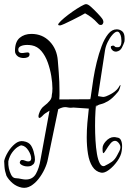

<svg xmlns="http://www.w3.org/2000/svg" viewBox="-22 -790 619 923"><path d="M576 -589Q572 -577 564 -561Q556 -545 538 -542Q527 -541 519.5 -547.5Q512 -554 511 -561.5Q510 -569 515 -569Q519 -571 521 -571Q526 -571 530 -566.5Q534 -562 542 -563Q553 -562 557.5 -570.5Q562 -579 562 -592Q562 -600 560.5 -610Q559 -620 555 -627Q550 -638 542 -638Q532 -638 519 -623.5Q506 -609 496 -588.5Q486 -568 483 -549L449 -328Q458 -327 463.5 -325.5Q469 -324 474 -324Q479 -324 488 -327Q538 -347 553 -378Q558 -385 557 -378.5Q556 -372 552.5 -362Q549 -352 544 -347Q519 -317 499 -305Q479 -293 465.5 -290Q452 -287 445 -282Q441 -280 441 -273Q441 -286 440 -286Q439 -286 437 -256Q435 -226 435 -185Q435 -151 437 -115.5Q439 -80 444 -50.5Q449 -21 458 -4.5Q467 12 480 8Q501 -2 516 -12.5Q531 -23 542 -45Q547 -55 552 -64Q557 -73 557 -83Q557 -90 552 -98Q542 -113 531 -113Q519 -113 508 -99Q497 -85 488.5 -70.5Q480 -56 475.5 -54Q471 -52 471 -76Q471 -86 475 -94Q479 -102 485 -109Q504 -131 526 -131Q530 -131 533 -130.5Q536 -130 540 -129Q554 -128 559.5 -116Q565 -104 565 -87Q565 -82 564.5 -76Q564 -70 563 -64Q560 -41 542 -15.5Q524 10 502 26.5Q480 43 464 40Q438 35 422.5 11Q407 -13 401 -50Q395 -87 395 -130Q395 -164 398 -199.5Q401 -235 405 -268L331 -273Q326 -272 319 -272Q310 -272 304 -273.5Q298 -275 291 -275Q285 -275 277.5 -273Q270 -271 258 -265L208 -24Q204 -2 192 23.5Q180 49 163 70.5Q146 92 125.5 104Q105 116 83 112Q58 107 39 91Q20 75 9 55Q1 32 -0.5 11Q-2 -10 -2 -16Q2 -35 16 -58.5Q30 -82 50 -98.5Q70 -115 91 -111Q117 -107 127.5 -90Q138 -73 142 -51Q144 -44 145 -37Q146 -30 146 -23Q146 -15 143 -7.5Q140 0 131 5Q124 10 110 10Q94 10 81.5 2.5Q69 -5 75 -15Q78 -21 84 -21Q91 -21 99 -17.5Q107 -14 114 -14Q121 -14 125 -18Q128 -23 128 -28Q128 -45 114.5 -66.5Q101 -88 82 -91Q76 -92 62.5 -83Q49 -74 36.5 -57Q24 -40 18 -15Q17 3 20.5 19Q24 35 31 49Q39 66 53 66.5Q67 67 84 71Q89 72 93.5 72.5Q98 73 102 73Q135 73 150.5 46Q166 19 173 -24L216 -258Q191 -243 186 -237Q181 -231 173 -225Q169 -223 168 -223Q163 -223 163 -231Q163 -236 165 -242Q173 -268 190 -280.5Q207 -293 218 -307Q227 -318 227 -333Q230 -345 230 -365Q230 -391 224.5 -424.5Q219 -458 207.5 -490Q196 -522 177 -544.5Q158 -567 131 -572Q125 -573 119.5 -573.5Q114 -574 109 -574Q91 -574 78.5 -568.5Q66 -563 66 -552Q66 -542 71 -538.5Q76 -535 83 -535Q90 -535 97 -536.5Q104 -538 110 -538Q120 -538 120 -529Q120 -519 111.5 -515Q103 -511 92 -511Q77 -511 65 -518Q50 -529 50 -545Q50 -589 72.5 -608Q95 -627 129 -627Q182 -627 217 -590.5Q252 -554 256 -498Q257 -484 260.5 -440.5Q264 -397 264 -349Q264 -340 264 -330.5Q264 -321 263 -312L412 -313Q414 -320 417.5 -347Q421 -374 427 -412Q433 -450 443 -491Q453 -532 466.5 -568Q480 -604 498 -626.5Q516 -649 539 -649Q554 -649 565.5 -639.5Q577 -630 577 -606Q577 -602 577 -598Q577 -594 576 -589ZM265 -668Q253 -668 260.5 -678Q268 -688 286.5 -703.5Q305 -719 326.5 -734Q348 -749 366.5 -759.5Q385 -770 391 -770Q400 -771 416 -756.5Q432 -742 447.5 -725.5Q463 -709 468 -702Q475 -693 475 -684Q475 -680 472 -675Q469 -670 464 -670H462Q457 -670 453.5 -672.5Q450 -675 447 -679Q421 -708 387 -726Q383 -723 365.5 -714Q348 -705 326.5 -694Q305 -683 288 -675.5Q271 -668 268 -668Z"/></svg>

Font: Ingrid Darling
Style: Regular
Weight: 400
Designer: Robert E. Leuschke
Foundry: Robert E. Leuschke
Version: Version 1.010; ttfautohint (v1.8.3)